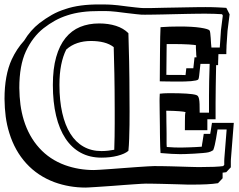

<svg xmlns="http://www.w3.org/2000/svg" viewBox="-44 -744 1064 855"><path d="M822.3 -488.8H831.1Q830.1 -496.1 829.8 -500.5Q829.6 -504.9 829.6 -508.8Q828.6 -520 828.4 -530.8Q828.1 -541.5 829.1 -542Q825.2 -544.4 796.6 -546.1Q768.1 -547.9 717.8 -547.9H698.2Q698.2 -540 698 -531.5Q697.8 -522.9 697.8 -513.7Q697.8 -487.8 697.3 -462.2Q696.8 -436.5 696.8 -410.6Q709.5 -410.2 721.7 -410.2Q733.9 -410.2 746.6 -410.2Q755.9 -410.2 764.9 -410.2Q773.9 -410.2 782.2 -409.7L785.6 -439.9H816.9ZM407.7 -71.3Q423.3 -71.3 437.7 -73Q452.1 -74.7 464.8 -77.1Q465.8 -106 466.3 -136.2Q466.8 -166.5 466.8 -193.8V-250L466.3 -344.2Q466.3 -368.7 465.3 -415.5Q464.4 -462.4 462.4 -534.2Q444.3 -548.3 418.7 -554.9Q393.1 -561.5 360.8 -561.5Q328.1 -561.5 300.5 -552.2Q272.9 -543 251 -523.4Q236.3 -494.1 228.5 -455.3Q220.7 -416.5 220.7 -365.7Q220.7 -295.9 233.2 -241.2Q245.6 -186.5 269.3 -148.7Q293 -110.8 327.9 -91.1Q362.8 -71.3 407.7 -71.3ZM926.8 71.8Q905.3 75.2 876.2 76.7Q847.2 78.1 809.1 78.1Q803.2 78.1 786.9 77.9Q770.5 77.6 748.5 76.7Q731.4 76.2 711.7 75.7Q691.9 75.2 672.4 74.7Q652.8 74.2 635.5 74Q618.2 73.7 605.5 73.7Q600.1 73.7 585.9 74.5Q571.8 75.2 552 76.7Q532.2 78.1 508.5 79.8Q484.9 81.5 460.4 83.5Q439 85 418.5 86.4Q397.9 87.9 381.1 88.9Q364.3 89.8 352.8 90.6Q341.3 91.3 337.4 91.3Q264.6 91.3 198.7 67.4Q124 39.6 73 -16.4Q22 -72.3 -2.4 -151.4Q-13.7 -187.5 -18.6 -224.9Q-23.4 -262.2 -23.9 -303.7Q-23.9 -409.2 8.3 -479.5Q19.5 -503.4 33.2 -524.2Q46.9 -544.9 63.5 -563Q91.3 -609.4 131.8 -641.1Q159.2 -662.1 187.3 -678Q215.3 -693.8 247.6 -703.6H247.1Q310.1 -725.1 400.9 -724.1H414.1Q425.8 -724.1 434.6 -723.9Q443.4 -723.6 454.3 -722.9Q465.3 -722.2 481.2 -720.5Q497.1 -718.8 522.5 -715.3H522Q546.4 -712.4 560.3 -710.9Q574.2 -709.5 582.3 -708.7Q590.3 -708 595.2 -708Q600.1 -708 607.4 -708H624Q627.9 -708 645.8 -708.5Q663.6 -709 689 -709.5Q711.9 -710 739 -710.4Q766.1 -710.9 791.7 -711.4Q817.4 -711.9 838.9 -712.2Q860.4 -712.4 872.1 -712.4Q882.3 -712.4 895 -712.2Q907.7 -711.9 920.2 -711.4Q932.6 -710.9 944.3 -710.2Q956.1 -709.5 963.9 -709L978.5 -680.2L969.2 -606.9Q967.3 -585 966.6 -568.1Q965.8 -551.3 964.8 -542Q964.8 -538.6 964.6 -532.2Q964.4 -525.9 964.1 -519.8Q963.9 -513.7 963.9 -508.8Q963.9 -503.9 963.9 -502.9H928.7Q928.7 -500 928.5 -497.6Q928.2 -495.1 928.2 -493.2Q928.2 -489.7 928 -483.4Q927.7 -477.1 927.5 -470.9Q927.2 -464.8 927.2 -460Q927.2 -455.1 927.2 -454.1H918.5Q918 -429.7 917.5 -405Q917 -380.4 916.7 -358.2Q916.5 -335.9 916.3 -317.6Q916 -299.3 916 -286.6V-212.9H879.4V-164.1H779.3Q779.3 -189.9 779.5 -205.8Q779.8 -221.7 780 -230.5Q780.3 -239.3 781.2 -242.2Q782.2 -245.1 783.7 -244.6Q774.9 -247.1 753.2 -248.8Q731.4 -250.5 696.3 -251Q696.3 -246.1 696.5 -241.5Q696.8 -236.8 696.8 -231.9Q696.8 -217.3 697 -201.7Q697.3 -186 697.5 -172.4Q697.8 -158.7 697.8 -147.9Q697.8 -137.2 697.8 -131.8Q697.8 -120.6 697.8 -115Q697.8 -109.4 697.8 -105.7Q697.8 -102.1 698 -98.6Q698.2 -95.2 698.7 -89.4Q717.3 -87.9 732.2 -87.4Q747.1 -86.9 758.3 -86.9Q763.7 -86.9 775.1 -87.2Q786.6 -87.4 800.3 -87.9Q814 -88.4 828.4 -89.1Q842.8 -89.8 854.5 -90.8Q855.5 -95.7 855.7 -99.9Q856 -104 856.9 -107.9V-107.4Q857.4 -109.9 858.4 -116.2Q859.4 -122.6 860.4 -129.2Q861.3 -135.7 862.3 -141.4Q863.3 -147 863.3 -147.9H892.1L893.6 -156.7V-156.2Q894 -158.7 895 -165Q896 -171.4 897 -178Q897.9 -184.6 898.9 -190.2Q899.9 -195.8 899.9 -196.8H997.1L984.4 -36.6V-37.1Q983.9 -31.2 983.9 -26.9Q983.9 -22.5 983.9 -17.6V1L963.4 22.9Q959.5 23.4 955.3 23.9Q951.2 24.4 947.3 24.9V31.2V49.8ZM527.8 -596.2Q532.2 -443.4 532.2 -393.1L532.7 -298.8Q532.7 -277.8 533 -248.5Q533.2 -219.2 532.7 -188Q532.2 -156.7 531.2 -126.5Q530.3 -96.2 527.8 -72.3Q511.7 -58.6 479.5 -50.3Q447.3 -42 407.7 -42Q356 -42 315.7 -63.7Q275.4 -85.4 247.8 -127Q220.2 -168.5 205.8 -228.8Q191.4 -289.1 191.4 -365.7Q191.4 -438 206.1 -489.7Q220.7 -541.5 247.8 -575Q274.9 -608.4 312.7 -624Q350.6 -639.6 397.5 -639.6Q439 -639.6 472.4 -628.9Q505.9 -618.2 527.8 -596.2ZM954.6 -9.8V-17.6Q954.6 -22.5 954.6 -27.8Q954.6 -33.2 955.1 -39.1L965.3 -167.5H924.8Q923.8 -163.1 922.1 -151.6Q920.4 -140.1 918 -126.2Q915.5 -112.3 912.4 -98.4Q909.2 -84.5 905.3 -75.2Q899.9 -71.8 894.5 -69.3Q889.2 -66.9 884.3 -65.9Q876.5 -64 858.6 -62.5Q840.8 -61 821 -59.8Q801.3 -58.6 783.7 -58.1Q766.1 -57.6 758.3 -57.6Q742.7 -57.6 720.9 -58.8Q699.2 -60.1 670.9 -62.5Q669.9 -74.7 669.4 -91.8Q668.9 -108.9 668.5 -131.3Q668.5 -137.7 668.2 -151.4Q668 -165 668 -181.9Q668 -198.7 667.5 -217Q667 -235.4 667 -251.5Q667 -267.6 666.7 -279.3Q666.5 -291 666.5 -294.9Q666.5 -299.3 666.7 -307.4Q667 -315.4 667.5 -326.7Q675.3 -327.6 685.8 -328.4Q696.3 -329.1 709 -329.1Q803.7 -329.1 828.6 -321.3Q834 -319.8 837.2 -316.2Q840.3 -312.5 842.3 -303.7Q844.2 -294.9 844.7 -280.3Q845.2 -265.6 845.2 -242.2H886.7Q886.7 -264.6 886.7 -320.3Q886.7 -376 889.6 -459.5H848.6L842.8 -406.2Q841.3 -393.6 839.4 -391.1Q837.4 -387.7 828.6 -385.7Q819.8 -383.8 806.9 -382.6Q793.9 -381.3 778.1 -381.1Q762.2 -380.9 746.6 -380.9Q727.1 -380.9 707.5 -381.1Q688 -381.3 667.5 -381.8L668.5 -514.2Q668.9 -552.2 669.4 -579.3Q669.9 -606.4 670.9 -623Q710 -626 754.4 -626Q813.5 -626 848.6 -620.6Q883.8 -615.2 889.2 -608.4Q891.1 -606 892.3 -596.4Q893.6 -586.9 894.3 -575Q895 -563 895.8 -551Q896.5 -539.1 897.5 -532.2H934.6Q935.1 -536.6 936.3 -555.9Q937.5 -575.2 939.9 -609.4L948.2 -674.8L944.8 -680.7Q928.7 -681.6 910.6 -682.4Q892.6 -683.1 872.1 -683.1Q859.4 -683.1 837.2 -682.9Q814.9 -682.6 788.6 -682.1Q762.2 -681.6 734.6 -680.9Q707 -680.2 683.8 -679.7Q660.6 -679.2 644.3 -679Q627.9 -678.7 624 -678.7Q608.9 -678.7 601.6 -678.5Q594.2 -678.2 585.7 -678.7Q577.1 -679.2 562.7 -680.9Q548.3 -682.6 518.6 -686Q489.3 -689.9 473.1 -691.7Q457 -693.4 446 -694.1Q435.1 -694.8 425.5 -694.8Q416 -694.8 400.4 -694.8Q314.9 -695.3 256.3 -675.8Q227.1 -666.5 200.9 -652.1Q174.8 -637.7 149.9 -618.2Q101.6 -580.1 71.3 -515.6Q42 -452.1 42 -352.5Q42.5 -313 47.1 -277.8Q51.8 -242.7 62 -209Q84.5 -136.2 130.9 -85Q177.2 -33.7 245.1 -8.8Q306.2 13.2 374 13.2Q379.4 13.2 399.4 12Q419.4 10.7 447 8.8Q474.6 6.8 505.9 4.4Q537.1 2 565.2 0Q593.3 -2 614.3 -3.2Q635.3 -4.4 642.1 -4.4Q656.2 -4.4 675.3 -4.2Q694.3 -3.9 715.3 -3.4Q736.3 -2.9 757.3 -2.2Q778.3 -1.5 796.1 -1Q814 -0.5 827.1 -0.2Q840.3 0 845.7 0Q920.4 0 949.7 -4.4Z"/></svg>

Font: XB Kayhan Sayeh
Style: Regular
Weight: 700
Designer: Behnam
Foundry: Irmug
Version: Version 7.300 2009